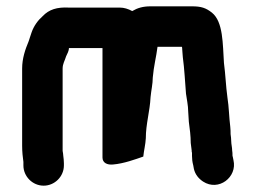

<svg xmlns="http://www.w3.org/2000/svg" viewBox="-20 -534 809 607"><path d="M54 -22V-11C54 24 83 53 118 53C153 53 182 24 182 -11V-18C182 -26 181 -34 180 -42C180 -46 179 -51 178 -57V-317C178 -333 185 -342 189 -356C193 -364 198 -374 198 -382H304V-36C304 -19 319 -12 338 -14C372 -17 407 -30 433 -39C435 -59 440 -77 441 -97C441 -142 454 -183 456 -227C458 -248 463 -269 463 -289C466 -325 474 -354 478 -386H555C556 -384 556 -382 556 -379C557 -370 557 -361 558 -353C563 -317 565 -274 568 -238C570 -223 575 -200 575 -181L577 -149C580 -127 583 -104 583 -82C584 -73 585 -65 586 -58C586 -55 586 -53 587 -51V-41C587 -32 588 -22 591 -11L593 0C597 17 607 30 622 40C671 72 731 26 718 -28L716 -38C715 -40 715 -42 715 -43C715 -48 715 -53 714 -58C714 -68 711 -78 711 -88C711 -95 710 -103 709 -110C709 -117 709 -124 708 -133C704 -164 704 -195 699 -226C694 -262 693 -298 688 -335C684 -395 686 -465 650 -494C631 -509 616 -514 587 -514H456C432 -514 415 -509 398 -499C385 -506 372 -510 359 -510H198C160 -512 135 -504 115 -483C100 -470 87 -452 80 -432L74 -414C73 -411 72 -407 70 -402C60 -378 50 -350 50 -317V-73C50 -54 52 -36 54 -22Z"/></svg>

Font: Electronic
Style: SuThk
Weight: 900
Version: Version 1.011